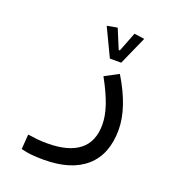

<svg xmlns="http://www.w3.org/2000/svg" viewBox="-133 -609 852 939"><g transform="rotate(20 293.0 -139.5)"><path d="M199.7 226.1Q162.6 226.1 135.3 223.4Q107.9 220.7 81.1 213.4L86.9 136.2Q114.3 140.1 136 142.6Q157.7 145 188.5 145Q297.9 145 354.5 100.8Q411.1 56.6 411.1 -33.2Q411.1 -78.1 392.6 -132.6Q374 -187 335 -257.8L406.7 -295.9Q494.6 -150.9 494.6 -36.6Q494.6 91.3 418.5 158.7Q342.3 226.1 199.7 226.1ZM335 -349.6 265.6 -495.1 319.3 -504.9 361.3 -403.8H367.2L406.7 -504.9L460 -497.6L394 -349.6Z"/></g></svg>

Font: Cascadia Mono NF SemiLight
Style: Regular
Weight: 350
Monospace: yes
Designer: Aaron Bell
Foundry: Saja Typeworks
Version: Version 2404.023; ttfautohint (v1.8.4)